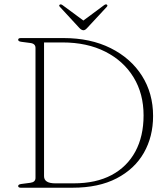

<svg xmlns="http://www.w3.org/2000/svg" viewBox="-20 -878 788 898"><path d="M65 -8Q65 -15.5 79.5 -17.5L121.5 -23Q146 -26 146 -46V-654Q146 -674 121.5 -677L79.5 -682.5Q65 -684.5 65 -692Q65 -700 77.5 -700H277Q403 -700 497.2 -653Q591.5 -606 643.8 -523.8Q696 -441.5 696 -335.5Q696 -239 652.8 -163.2Q609.5 -87.5 525.5 -43.8Q441.5 0 318.5 0H77.5Q65 0 65 -8ZM325 -20.5Q429 -20.5 501.8 -59.2Q574.5 -98 613 -169.2Q651.5 -240.5 651.5 -338.5Q651.5 -439.5 604.8 -516.2Q558 -593 472.8 -636.2Q387.5 -679.5 272 -679.5H186V-54Q186 -20.5 238.5 -20.5ZM388.5 -748Q378.5 -736.5 370.5 -736.5Q361 -736.5 350.5 -748L260.5 -845.5Q253.5 -852.5 260 -856.5Q264.5 -859.5 272.5 -854L370 -782L467 -854Q475 -859.5 479.5 -856.5Q485.5 -852.5 479 -845.5Z"/></svg>

Font: Fraunces 9pt Thin
Style: Regular
Weight: 100
Version: Version 1.000;[b76b70a41]